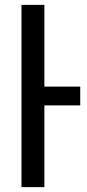

<svg xmlns="http://www.w3.org/2000/svg" viewBox="-20 -770 360 790"><path d="M310.1 -336.4H162.6V0H68.4V-750H162.6V-413.6H310.1Z"/></svg>

Font: Mardoto
Style: Regular
Weight: 400
Designer: Christian Robertson, Vahan Hovhannisyan
Foundry: Google
Version: Version 1.000